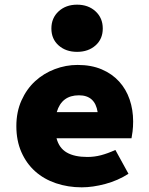

<svg xmlns="http://www.w3.org/2000/svg" viewBox="-20 -790 640 822"><path d="M330 12Q271 12 219.5 -5.5Q168 -23 130.5 -56.5Q93 -90 71.5 -139Q50 -188 50 -250Q50 -311 72 -360Q94 -409 130.5 -442.5Q167 -476 214.5 -494Q262 -512 312 -512Q371 -512 415.5 -493Q460 -474 490 -441Q520 -408 535 -364Q550 -320 550 -270Q550 -247 547.5 -227Q545 -207 543 -198H222Q233 -156 266 -137Q299 -118 354 -118Q384 -118 412.5 -125.5Q441 -133 474 -148L530 -46Q485 -17 431 -2.5Q377 12 330 12ZM318 -382Q244 -382 223 -310H398Q387 -382 318 -382ZM310 -568Q262 -568 231 -595.5Q200 -623 200 -668Q200 -713 231 -741.5Q262 -770 310 -770Q358 -770 389 -741.5Q420 -713 420 -668Q420 -623 389 -595.5Q358 -568 310 -568Z"/></svg>

Font: Source Code Pro Black
Style: Regular
Weight: 900
Monospace: yes
Designer: Paul D. Hunt, Teo Tuominen
Foundry: Adobe Systems Incorporated
Version: Version 2.030;PS 1.000;hotconv 16.6.51;makeotf.lib2.5.65220